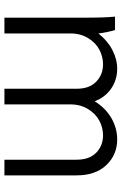

<svg xmlns="http://www.w3.org/2000/svg" viewBox="139 -679 550 868"><g transform="rotate(-90 414.0 -245.0)"><path d="M376 -201.2V-500H446.8V-173.8Q446.8 -115.7 478.8 -85Q510.7 -54.2 557.1 -54.2Q591.8 -54.2 623 -70.6Q654.3 -86.9 675.5 -121.3Q696.8 -155.8 696.8 -201.2V-500H768.1V-140.1Q768.1 -44.9 772.9 0H711.9Q700.7 -40 696.8 -75.2Q664.1 -33.7 622.1 -12Q580.1 9.8 537.1 9.8Q488.3 9.8 448.7 -16.6Q409.2 -43 390.1 -91.8Q358.9 -42 313.5 -16.1Q268.1 9.8 217.8 9.8Q148.4 9.8 101.8 -39.1Q55.2 -87.9 55.2 -173.8V-500H126V-173.8Q126 -115.7 157.7 -85Q189.5 -54.2 235.8 -54.2Q270.5 -54.2 301.8 -70.6Q333 -86.9 354.5 -121.3Q376 -155.8 376 -201.2Z"/></g></svg>

Font: LT Superior
Style: Regular
Weight: 400
Designer: Daniel Lyons
Foundry: LyonsType
Version: Version 1.000